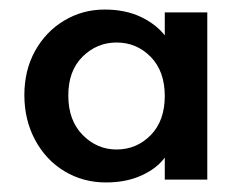

<svg xmlns="http://www.w3.org/2000/svg" viewBox="-20 -729 496 402"><path d="M199 -709Q242 -709 274 -694Q306 -679 325 -655V-703H414V-353H325V-399Q308 -376 276 -361.5Q244 -347 202 -347Q154 -347 115 -370.5Q76 -394 53.5 -436Q31 -478 31 -530Q31 -582 53.5 -622.5Q76 -663 114.5 -686Q153 -709 199 -709ZM224 -416Q266 -416 295.5 -446Q325 -476 325 -528Q325 -580 295.5 -610Q266 -640 224 -640Q183 -640 153 -610.5Q123 -581 123 -529Q123 -477 153 -446.5Q183 -416 224 -416Z"/></svg>

Font: Poppins-tnum Medium
Style: Regular
Weight: 500
Designer: Ninad Kale (Devanagari), Jonny Pinhorn (Latin)
Foundry: Indian Type Foundry
Version: Version 4.004